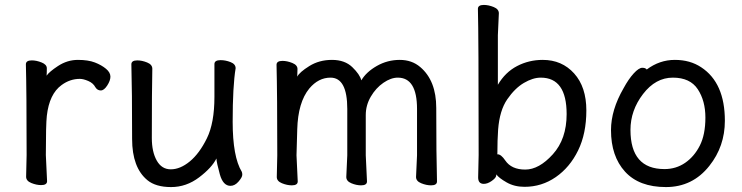

<svg xmlns="http://www.w3.org/2000/svg" viewBox="-20 -735 3011 779"><path d="M147 16Q128 16 107 7.5Q86 -1 86 -18L88 -106Q88 -367 85 -474Q85 -490 109 -490Q128 -490 149 -481.5Q170 -473 170 -458Q170 -436 169 -428Q180 -444 215 -467Q253 -492 296 -492Q338 -492 365 -481.5Q392 -471 410 -456Q428 -441 428 -424Q428 -408 415 -388Q402 -368 389 -368Q375 -368 367 -381Q358 -398 338 -406.5Q318 -415 304 -415Q264 -415 230 -390Q180 -354 170 -265Q166 -230 166 -106L171 0Q171 16 147 16Z M578 -4Q516 -55 516 -171Q516 -368 513 -474Q513 -490 537 -490Q556 -490 577 -481.5Q598 -473 598 -456Q596 -368 596 -175Q596 -119 616 -83.5Q636 -48 673 -48Q711 -48 750 -80Q789 -112 819.5 -174Q850 -236 850 -342V-475Q850 -491 875 -491Q895 -491 915.5 -483Q936 -475 936 -458Q924 -385 924 -241Q924 -99 961 -38Q963 -34 963 -26Q963 -16 948 1.5Q933 19 915 19Q885 19 872 -27.5Q859 -74 858 -92Q840 -55 788 -15.5Q736 24 674 24Q612 24 578 -4Z M1729 17Q1710 17 1689 8.5Q1668 0 1668 -17L1672 -105V-293Q1672 -420 1594 -420Q1566 -420 1535.5 -399Q1505 -378 1484.5 -343Q1464 -308 1464 -268V-105L1469 1Q1469 17 1445 17Q1426 17 1405.5 8.5Q1385 0 1385 -17L1389 -105V-293Q1389 -420 1321 -420Q1272 -420 1235 -376Q1189 -320 1186 -210L1183 -105L1188 1Q1188 17 1164 17Q1145 17 1124 8.5Q1103 0 1103 -17L1105 -105Q1105 -356 1102 -472Q1102 -488 1126 -488Q1145 -488 1166 -479.5Q1187 -471 1187 -455L1186 -424Q1195 -442 1235 -467Q1275 -492 1327 -492Q1379 -492 1409.5 -462.5Q1440 -433 1446 -409Q1466 -443 1509 -467.5Q1552 -492 1602 -492Q1651 -492 1685 -463Q1750 -408 1750 -297Q1750 -105 1753 1Q1753 17 1729 17Z M2279 -272Q2279 -420 2174 -420Q2142 -420 2105.5 -398.5Q2069 -377 2038 -332Q2007 -287 2001 -209Q1998 -167 1998 -111L1997 -110Q1997 -109 1999 -109Q2013 -109 2030 -84Q2055 -47 2111 -47Q2167 -47 2223 -109Q2279 -171 2279 -272ZM2108 23Q2067 23 2035.5 5Q2004 -13 1994 -27V-30L1993 -21Q1991 -12 1974.5 -0.5Q1958 11 1943 11Q1920 11 1920 -15L1922 -106Q1922 -593 1919 -699Q1919 -715 1943 -715Q1962 -715 1983 -706.5Q2004 -698 2004 -681L2000 -592V-391Q2030 -442 2078 -467Q2126 -492 2182 -492Q2260 -492 2309.5 -437Q2359 -382 2359 -287Q2359 -193 2325.5 -124.5Q2292 -56 2235 -16.5Q2178 23 2108 23Z M2676 -49Q2723 -49 2760 -74.5Q2797 -100 2819.5 -144.5Q2842 -189 2842 -258Q2842 -326 2811 -373Q2780 -420 2710 -420Q2640 -420 2589 -353.5Q2538 -287 2538 -208Q2538 -49 2676 -49ZM2682 24Q2573 24 2516 -38.5Q2459 -101 2459 -207Q2459 -289 2510 -377Q2530 -414 2551 -437Q2572 -460 2586 -460Q2599 -460 2604 -453Q2656 -492 2718 -492Q2780 -492 2825 -462Q2921 -399 2921 -245Q2921 -141 2858 -62Q2790 24 2682 24Z"/></svg>

Font: LXGW WenKai Lite
Style: Bold
Weight: 700
Designer: LXGW / Fontworks Inc.
Foundry: LXGW / Fontworks Inc.
Version: Version 1.330;April 28, 2024